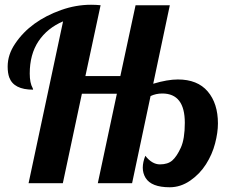

<svg xmlns="http://www.w3.org/2000/svg" viewBox="-20 -770 971 807"><path d="M756.8 -253.9Q756.8 -377 662.1 -377Q635.3 -377 612.8 -366.2L535.2 0H391.1L471.2 -376H324.2L244.1 0H100.1L245.1 -680.2Q178.7 -651.9 141.8 -596.7Q105 -541.5 105 -460.9Q105 -421.4 117.2 -399.9Q119.1 -396 119.1 -393.1Q38.1 -393.1 19 -444.3Q12.2 -462.9 12.2 -490.2Q12.2 -540.5 43.9 -586.9Q107.9 -682.1 237.3 -728Q299.3 -750 362.8 -750Q383.3 -750 402.8 -748L338.9 -450.2H485.8L549.8 -748H693.8L624 -418Q684.1 -436 727.5 -436Q810.1 -436 853 -385.7Q896 -335.4 896 -251Q896 -212.9 884 -167Q872.1 -121.1 845.9 -79.8Q819.8 -38.6 779.3 -10.7Q738.8 17.1 693.4 17.1Q616.2 17.1 591.8 -22.5Q580.1 -42 580.1 -65.2Q580.1 -88.4 590.8 -115.2Q619.1 -79.1 652.3 -79.1Q685.5 -79.1 704.3 -95.7Q723.1 -112.3 740 -149.2Q756.8 -186 756.8 -253.9Z"/></svg>

Font: UVF Lobster12
Style: Regular
Weight: 400
Designer: Pablo Impallari
Foundry: Pablo Impallari. www.impallari.com
Version: Version 1.004